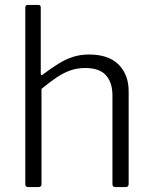

<svg xmlns="http://www.w3.org/2000/svg" viewBox="-20 -762 621 782"><path d="M95 0Q83 0 83 -12V-731Q83 -742 93 -742H136Q146 -742 146 -732V-462Q146 -457 148.5 -456Q151 -455 155 -459Q191 -486 220.5 -504Q250 -522 279.5 -531Q309 -540 343 -540Q422 -540 463 -499Q504 -458 504 -390V-13Q504 0 492 0H450Q444 0 441 -3Q438 -6 438 -12V-373Q438 -426 411.5 -455.5Q385 -485 327 -485Q295 -485 267.5 -475.5Q240 -466 212 -447.5Q184 -429 149 -400V-12Q149 0 136 0H95Z"/></svg>

Font: Libre Franklin Light
Style: Regular
Weight: 300
Designer: Pablo Impallari, Rodrigo Fuenzalida, Nhung Nguyen
Foundry: Impallari Type
Version: Version 3.000